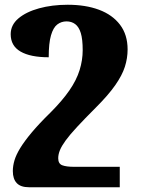

<svg xmlns="http://www.w3.org/2000/svg" viewBox="-20 -523 600 808"><path d="M265 -503Q340 -503 396.5 -482Q453 -461 485 -419Q517 -377 517 -315Q517 -278 505.5 -242Q494 -206 465 -164.5Q436 -123 384 -71Q336 -23 304.5 11Q273 45 256 68.5Q239 92 232 109.5Q225 127 225 143Q225 166 242 172.5Q259 179 292 179H484V265H102Q67 265 50.5 247.5Q34 230 34 197Q34 175 41 151.5Q48 128 65.5 99.5Q83 71 113.5 34.5Q144 -2 192 -49Q242 -99 272 -142.5Q302 -186 315 -228Q328 -270 328 -312Q328 -358 320 -384Q312 -410 296.5 -421.5Q281 -433 260 -433Q238 -433 221 -420Q204 -407 194.5 -374Q185 -341 185 -282Q108 -282 66.5 -306Q25 -330 25 -379Q25 -418 57.5 -445.5Q90 -473 144.5 -488Q199 -503 265 -503Z"/></svg>

Font: Noto Serif Armenian Black
Style: Regular
Weight: 900
Version: Version 2.007